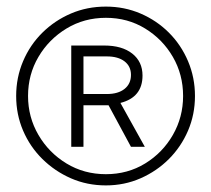

<svg xmlns="http://www.w3.org/2000/svg" viewBox="-20 -746 640 582"><path d="M301 -184Q244 -184 195 -205.5Q146 -227 108.5 -264Q71 -301 50 -350Q29 -399 29 -455Q29 -511 50 -560.5Q71 -610 108.5 -647Q146 -684 195 -705Q244 -726 301 -726Q357 -726 406 -705Q455 -684 492 -647Q529 -610 550 -560.5Q571 -511 571 -455Q571 -399 550 -350Q529 -301 492 -264Q455 -227 406 -205.5Q357 -184 301 -184ZM301 -218Q367 -218 420 -250.5Q473 -283 504 -337Q535 -391 535 -455Q535 -520 504 -573.5Q473 -627 420 -659.5Q367 -692 301 -692Q235 -692 181.5 -659.5Q128 -627 96.5 -573.5Q65 -520 65 -455Q65 -391 96.5 -337Q128 -283 181.5 -250.5Q235 -218 301 -218ZM196 -301V-608H296Q350 -608 381 -583.5Q412 -559 412 -517Q412 -451 345 -434L419 -301H377L309 -427H233V-301ZM233 -461H304Q338 -461 357.5 -476.5Q377 -492 377 -519Q377 -545 357.5 -560Q338 -575 304 -575H233Z"/></svg>

Font: Geist Mono ExtraLight
Style: Regular
Weight: 200
Monospace: yes
Designer: Basement.studio, Andrés Briganti, Mateo Zaragoza
Foundry: Basement.studio, Vercel, Andrés Briganti, Guido Ferreyra, Mateo Zaragoza
Version: Version 1.500; ttfautohint (v1.8.4.7-5d5b)